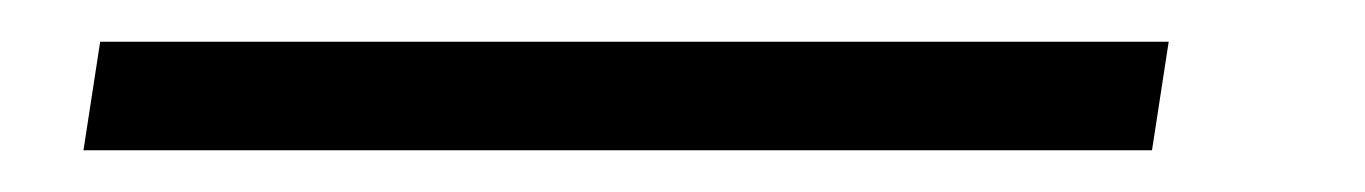

<svg xmlns="http://www.w3.org/2000/svg" viewBox="-20 100 654 92"><path d="M28 120 20 172H532L540 120Z"/></svg>

Font: Charger Sport
Style: ExLitNrwObl
Weight: 200
Designer: Jasper
Foundry: Cannot Into Space Fonts
Version: Version 1.1